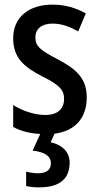

<svg xmlns="http://www.w3.org/2000/svg" viewBox="-20 -570 429 830"><path d="M281 133C281 88 250 56 199 45L216 8C304 -4 355 -58 355 -150C355 -235 304 -274 229 -314C154 -353 133 -370 133 -408C133 -445 160 -468 207 -468C248 -468 283 -454 318 -434L351 -512C306 -537 260 -550 207 -550C104 -550 37 -495 37 -405C37 -320 83 -281 162 -240C240 -202 257 -179 257 -143C257 -100 230 -73 176 -73C126 -73 73 -93 37 -116V-21C69 -4 107 7 154 9L121 81C172 87 200 104 200 136C200 164 181 179 144 179C128 179 108 176 93 172V234C108 238 127 240 150 240C239 240 281 202 281 133Z"/></svg>

Font: Noto Sans Gujarati Condensed Medium
Style: Regular
Weight: 500
Width: 3
Designer: Jelle Bosma - Monotype Design Team, Universal Thirst
Foundry: Monotype Imaging Inc.
Version: Version 2.106